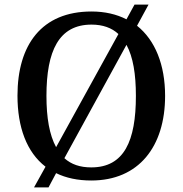

<svg xmlns="http://www.w3.org/2000/svg" viewBox="-20 -775 794 835"><path d="M178 -50 128 40H191L224 -22C267 -1 318 10 377 10C583 10 698 -137 698 -358C698 -493 655 -600 576 -663L626 -755H565L530 -691C487 -713 436 -725 378 -725C161 -725 56 -580 56 -359C56 -222 96 -113 178 -50ZM495 -627 224 -135C195 -188 182 -263 182 -358C182 -554 236 -668 378 -668C427 -668 466 -654 495 -627ZM377 -47C328 -47 290 -60 260 -87L530 -580C559 -527 571 -452 571 -358C571 -162 520 -47 377 -47Z"/></svg>

Font: Noto Serif Yezidi Medium
Style: Regular
Weight: 500
Designer: Dalton Maag Ltd
Foundry: Dalton Maag Ltd
Version: Version 1.001